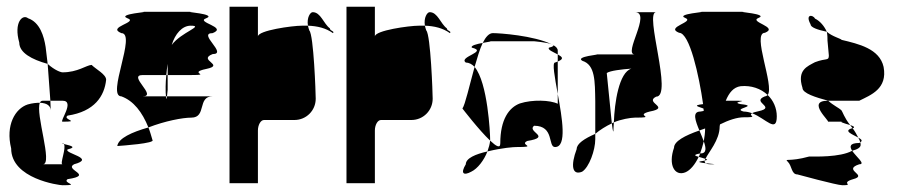

<svg xmlns="http://www.w3.org/2000/svg" viewBox="-20 -730 2657 568"><path d="M13 -291C13 -201 155 -182 165 -182C221 -182 163 -188 180 -200C260 -212 169 -227 199 -244C266 -262 168 -276 180 -288C214 -296 178 -301 169 -304C177 -292 156 -244 165 -244H107C137 -244 84 -394 98 -426C88 -426 76 -425 62 -421C25 -409 -4 -360 13 -291ZM37 -604C37 -574 74 -554 121 -541L115 -591C110 -623 98 -664 63 -676C47 -689 20 -664 37 -604ZM98 -426C121 -425 129 -416 130 -404L129 -432H107C102 -432 100 -430 98 -426ZM121 -541 129 -432H165C203 -432 155 -370 165 -370C221 -370 163 -376 180 -388C260 -400 289 -446 294 -494C294 -510 264 -525 251 -538C235 -537 210 -516 165 -516C160 -516 142 -522 121 -541ZM169 -304C168 -306 167 -307 165 -307C163 -307 165 -306 169 -304Z M327 -298C341 -299 441 -306 431 -316C427 -329 424 -341 419 -353C370 -339 330 -321 327 -298ZM339 -445C375 -432 401 -398 419 -353C468 -372 520 -382 546 -382C592 -382 563 -445 609 -445H474C473 -437 472 -433 471 -445H402C447 -445 356 -508 402 -508H472C473 -519 474 -530 476 -541V-508H546C609 -508 533 -514 590 -526C648 -538 563 -552 609 -570C655 -570 563 -632 609 -632C655 -650 557 -664 590 -676C624 -689 518 -695 546 -695H402C430 -695 324 -689 357 -676C391 -664 294 -650 339 -632C385 -632 294 -445 339 -445ZM470 -474C470 -460 470 -451 471 -445H474C475 -453 476 -464 476 -464V-508H472C471 -496 470 -485 470 -474ZM488 -597C498 -630 519 -654 544 -654C586 -654 516 -635 488 -597Z M659 -188H743V-344C743 -360 751 -375 761 -375H851C886 -375 914 -403 914 -438C914 -454 908 -627 895 -640C893 -645 892 -650 891 -654H873C845 -654 743 -640 743 -622V-710H659ZM891 -654C919 -653 944 -647 965 -632C971 -638 956 -638 956 -646C937 -660 929 -694 905 -694C898 -694 887 -678 891 -654Z M1005 -188H1089V-344C1089 -360 1097 -375 1107 -375H1197C1232 -375 1260 -403 1260 -438C1260 -454 1254 -627 1241 -640C1239 -645 1238 -650 1237 -654H1219C1191 -654 1089 -640 1089 -622V-710H1005ZM1237 -654C1265 -653 1290 -647 1311 -632C1317 -638 1302 -638 1302 -646C1283 -660 1275 -694 1251 -694C1244 -694 1233 -678 1237 -654Z M1348 -409C1348 -409 1397 -345 1430 -314V-318C1430 -335 1423 -486 1384 -532C1369 -478 1356 -420 1348 -409ZM1358 -244C1341 -216 1352 -210 1374 -222C1393 -231 1412 -256 1422 -282C1387 -274 1358 -262 1358 -244ZM1358 -545C1367 -545 1377 -540 1384 -532C1392 -559 1399 -584 1408 -603C1391 -600 1371 -595 1376 -589C1425 -577 1335 -562 1358 -545ZM1408 -603C1427 -607 1443 -608 1420 -608H1560C1557 -608 1598 -605 1612 -599C1559 -625 1458 -632 1438 -632C1427 -632 1417 -621 1408 -603ZM1422 -282C1467 -293 1500 -295 1508 -295C1574 -295 1514 -301 1540 -313C1614 -325 1537 -340 1560 -358C1621 -358 1600 -295 1622 -295C1658 -295 1643 -381 1630 -452V-423C1608 -434 1555 -436 1518 -424C1486 -412 1460 -377 1460 -306C1460 -290 1448 -297 1430 -314C1429 -304 1426 -293 1422 -282ZM1604 -589C1599 -583 1617 -576 1630 -569V-580C1630 -587 1625 -592 1616 -597C1619 -595 1617 -592 1604 -589ZM1612 -599C1613 -598 1615 -598 1616 -597C1615 -598 1614 -598 1612 -599ZM1622 -545C1613 -545 1621 -502 1630 -452V-548ZM1630 -548C1650 -556 1643 -562 1630 -569Z M1686 -289C1668 -241 1672 -210 1702 -222C1723 -235 1741 -286 1741 -318V-334C1709 -320 1686 -305 1686 -289ZM1703 -550C1741 -538 1740 -490 1741 -430V-334C1755 -346 1773 -357 1790 -365C1786 -402 1779 -473 1775 -514C1785 -521 1820 -525 1848 -527C1811 -516 1798 -426 1796 -368C1816 -377 1846 -382 1858 -382C1927 -382 1854 -388 1902 -400C1966 -412 1885 -426 1921 -444C1972 -444 1885 -694 1921 -694H1858C1909 -694 1822 -569 1858 -569H1744C1761 -569 1679 -563 1703 -550ZM1772 -509V-512ZM1790 -365C1793 -341 1795 -332 1795 -352C1795 -357 1796 -362 1796 -368Z M1974 -293C1956 -242 1976 -208 2007 -220C2022 -226 2036 -243 2047 -266C2036 -269 2029 -272 2051 -276C2055 -287 2059 -299 2062 -312C2058 -322 2054 -333 2049 -344C2006 -329 1974 -312 1974 -293ZM1989 -633C2020 -633 2048 -507 2060 -422C2025 -418 2049 -414 2061 -409C2061 -407 2062 -404 2062 -402C2060 -401 2056 -401 2052 -400C2027 -400 2037 -373 2049 -344C2055 -346 2060 -348 2066 -350C2066 -337 2064 -324 2062 -312C2069 -292 2071 -276 2052 -276H2051C2050 -272 2049 -269 2047 -266C2053 -264 2062 -262 2067 -260C2076 -280 2109 -315 2109 -356C2109 -358 2110 -360 2110 -362C2136 -375 2161 -383 2180 -383C2228 -383 2191 -387 2205 -395C2197 -398 2188 -400 2180 -400C2144 -409 2229 -416 2171 -422C2137 -429 2209 -432 2154 -432H2127C2137 -456 2150 -472 2171 -475C2202 -478 2231 -468 2251 -449C2272 -475 2203 -633 2243 -633C2285 -650 2194 -665 2224 -677C2255 -689 2156 -695 2180 -695H2052C2077 -695 1977 -689 2007 -677C2037 -665 1946 -650 1989 -633ZM2060 -254C2038 -251 2052 -249 2068 -247C2065 -249 2064 -252 2065 -255C2064 -255 2062 -254 2060 -254ZM2065 -255C2075 -257 2073 -258 2067 -260C2066 -258 2065 -257 2065 -255ZM2068 -247C2071 -245 2075 -244 2083 -244C2106 -244 2086 -245 2068 -247ZM2205 -395C2246 -379 2278 -335 2278 -386C2278 -410 2268 -433 2251 -449C2249 -447 2246 -445 2243 -445C2200 -428 2279 -413 2224 -401C2214 -399 2208 -397 2205 -395Z M2311 -251C2323 -239 2321 -214 2339 -214C2339 -214 2456 -182 2472 -182C2510 -182 2463 -188 2504 -200C2550 -212 2470 -227 2522 -244C2542 -244 2513 -266 2501 -284C2465 -264 2389 -267 2374 -267C2313 -250 2299 -263 2311 -251ZM2354 -470C2354 -454 2393 -442 2430 -432H2522C2556 -449 2606 -467 2594 -532C2582 -586 2520 -600 2470 -612C2467 -616 2442 -622 2426 -636C2428 -626 2428 -617 2428 -610L2432 -566C2432 -549 2425 -559 2391 -546C2369 -534 2337 -523 2354 -470ZM2378 -658C2378 -649 2398 -642 2426 -636C2419 -652 2406 -668 2391 -675C2385 -687 2361 -689 2378 -658ZM2429 -370H2472C2463 -370 2474 -366 2495 -360C2478 -381 2472 -401 2469 -404C2463 -410 2444 -419 2430 -432H2429C2364 -432 2437 -370 2429 -370ZM2495 -360C2497 -357 2500 -354 2502 -351H2504C2510 -354 2505 -357 2495 -360ZM2501 -284C2517 -288 2526 -294 2526 -301C2526 -303 2526 -306 2525 -309C2524 -308 2523 -308 2522 -307C2493 -307 2493 -296 2501 -284ZM2502 -351C2473 -343 2501 -333 2519 -323C2515 -331 2509 -342 2502 -351ZM2519 -323C2522 -318 2524 -313 2525 -309C2533 -314 2528 -318 2519 -323Z"/></svg>

Font: bitstorm
Style: maxcn
Weight: 400
Version: Version 0.2